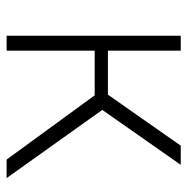

<svg xmlns="http://www.w3.org/2000/svg" viewBox="-13 -553 566 580"><g transform="rotate(90 270.0 -263.0)"><path d="M462 0H518L312 -289L478 -526H420L266 -306H133V-526H88V0H133V-266H268Z"/></g></svg>

Font: Mluvka ExtraLight
Style: Regular
Weight: 200
Designer: Modified by Jiří Krblich, Original typeface by Gumpita Rahayu
Foundry: Gumpita Rahayu & Jiří Krblich
Version: Version 2.000;Glyphs 3.1.1 (3134)